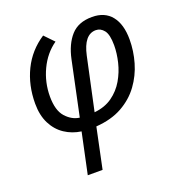

<svg xmlns="http://www.w3.org/2000/svg" viewBox="-139 -664 962 1023"><g transform="rotate(-20 341.5 -152.5)"><path d="M185 240 234 9Q183 2 141.5 -25.5Q100 -53 76 -100.5Q52 -148 52 -214Q52 -318 93.5 -403Q135 -488 216 -541L267 -488Q207 -446 173 -374.5Q139 -303 139 -223Q139 -144 172.5 -106.5Q206 -69 250 -63L315 -371Q332 -451 374 -498Q416 -545 494 -545Q566 -545 604 -497.5Q642 -450 642 -364Q642 -299 623.5 -235Q605 -171 566 -117.5Q527 -64 465.5 -29.5Q404 5 317 11L269 240ZM334 -63Q394 -69 436 -99Q478 -129 504 -173.5Q530 -218 542 -268Q554 -318 554 -363Q554 -424 535 -448Q516 -472 489 -472Q422 -472 398 -361Z"/></g></svg>

Font: Noto Sans
Style: Italic
Weight: 400
Italic angle: -12°
Designer: Monotype Design Team
Foundry: Monotype Imaging Inc.
Version: Version 2.013; ttfautohint (v1.8.4.7-5d5b)